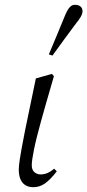

<svg xmlns="http://www.w3.org/2000/svg" viewBox="-20 -766 363 798"><path d="M119 12Q89 12 73.5 -7Q58 -26 58 -61Q58 -69 59 -78.5Q60 -88 62.5 -105.5Q65 -123 70.5 -152.5Q76 -182 85 -228L129 -440L196 -459L204 -449L171 -335Q159 -293 149.5 -258.5Q140 -224 133 -196Q126 -168 121.5 -145.5Q117 -123 114.5 -106.5Q112 -90 112 -79Q112 -60 123 -50.5Q134 -41 149 -41Q163 -41 176.5 -46.5Q190 -52 205 -65L216 -54Q190 -20 167.5 -4Q145 12 119 12ZM183 -540Q200 -581 217 -621Q234 -661 250 -701Q255 -713 260.5 -723Q266 -733 273.5 -739.5Q281 -746 291 -746Q306 -746 314.5 -739Q323 -732 323 -719Q323 -709 315.5 -696Q308 -683 297 -670Q272 -636 247 -602.5Q222 -569 198 -535Z"/></svg>

Font: Source Serif 4 60pt
Style: Italic
Weight: 400
Italic angle: -12°
Version: Version 4.004;hotconv 1.0.116;makeotfexe 2.5.65601